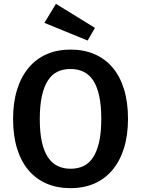

<svg xmlns="http://www.w3.org/2000/svg" viewBox="-20 -964 734 999"><path d="M646 -346Q646 -260 625 -193Q604 -126 565 -79.5Q526 -33 471 -9Q416 15 347 15Q278 15 223 -8.5Q168 -32 129 -77.5Q90 -123 69 -190.5Q48 -258 48 -345Q48 -431 69 -498Q90 -565 129 -611.5Q168 -658 223 -682Q278 -706 347 -706Q416 -706 471 -682.5Q526 -659 565 -613.5Q604 -568 625 -500.5Q646 -433 646 -346ZM507 -346Q507 -416 496 -465.5Q485 -515 464.5 -546Q444 -577 414 -591Q384 -605 347 -605Q309 -605 279.5 -591Q250 -577 229.5 -545.5Q209 -514 198 -464.5Q187 -415 187 -345Q187 -274 198 -225Q209 -176 230 -145Q251 -114 280.5 -100Q310 -86 347 -86Q385 -86 414.5 -100Q444 -114 464.5 -145.5Q485 -177 496 -226Q507 -275 507 -346ZM436 -753 211 -845 271 -944 474 -819Z"/></svg>

Font: Qnwhxotralxmqkhsjrfbfhwcoqn
Style: Regular
Weight: 500
Designer: Carrois Corporate & Edenspiekermann
Foundry: Carrois Corporate GbR & Edenspiekermann AG
Version: Version 2.001